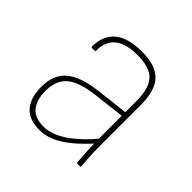

<svg xmlns="http://www.w3.org/2000/svg" viewBox="-135 -617 754 754"><g transform="rotate(45 242.0 -239.5)"><path d="M378 0Q376 0 375 -1.5Q374 -3 374 -4Q372 -28 370.5 -54.5Q369 -81 368 -109V-121V-338Q368 -408 340 -438.5Q312 -469 243 -469Q116 -469 116 -366Q116 -362 113 -362H97Q93 -362 93 -367Q93 -425 129.5 -457.5Q166 -490 244 -491Q320 -492 355.5 -456.5Q391 -421 391 -339V-111Q391 -82 392.5 -55.5Q394 -29 396 -4Q397 0 393 0ZM178 12Q120 12 92 -21Q64 -54 64 -113Q64 -158 81.5 -188Q99 -218 137.5 -236Q176 -254 236 -261L374 -277V-257L236 -241Q155 -231 121 -201.5Q87 -172 87 -114Q87 -64 109.5 -36.5Q132 -9 181 -9Q226 -9 276.5 -43.5Q327 -78 378 -141V-113Q338 -68 304 -40.5Q270 -13 239 -0.5Q208 12 178 12Z"/></g></svg>

Font: Sofia Sans Thin
Style: Regular
Weight: 250
Designer: Botio Nikoltchev, Ani Petrova
Foundry: lettersoup
Version: Version 4.101